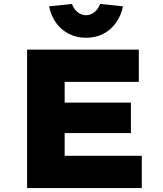

<svg xmlns="http://www.w3.org/2000/svg" viewBox="-20 -951 823 971"><path d="M117 0V-700H682V-537H307V-163H697V0ZM215 -278V-432H642V-278ZM415 -760Q368 -760 329 -779.5Q290 -799 264 -835Q238 -871 228 -919L344 -931Q353 -905 372.5 -889.5Q392 -874 415 -874Q438 -874 457.5 -889.5Q477 -905 486 -931L602 -919Q592 -871 566 -835Q540 -799 501.5 -779.5Q463 -760 415 -760Z"/></svg>

Font: Lexend Exa ExtraBold
Style: Regular
Weight: 800
Designer: Bonnie Shaver-Troup, Thomas Jockin
Foundry: Lexend
Version: Version 1.007